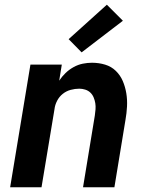

<svg xmlns="http://www.w3.org/2000/svg" viewBox="-20 -794 640 814"><path d="M23 0 109 -520H242L231 -452Q243 -470 258 -484.5Q273 -499 292 -509.5Q311 -520 331 -524Q351 -528 370 -528Q399 -528 425.5 -520Q452 -512 471 -493.5Q490 -475 500.5 -450.5Q511 -426 515.5 -398.5Q520 -371 518.5 -342.5Q517 -314 512 -286L465 0H332L382 -304Q384 -317 385 -330.5Q386 -344 384 -356.5Q382 -369 377 -381Q372 -393 363 -401.5Q354 -410 341.5 -414Q329 -418 316 -418Q298 -418 279.5 -413Q261 -408 246 -396Q231 -384 222 -366.5Q213 -349 211 -331L156 0ZM326 -572 271 -628 433 -774 501 -706Z"/></svg>

Font: Iosevka Aile Extrabold Oblique
Style: Regular
Weight: 800
Italic angle: -9°
Designer: Belleve Invis
Foundry: Belleve Invis
Version: Version 31.1.0; ttfautohint (v1.8.4)